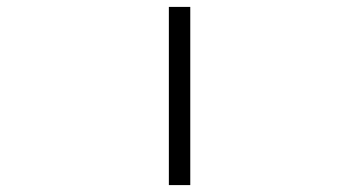

<svg xmlns="http://www.w3.org/2000/svg" viewBox="-20 -496 1040 556"><path d="M531 40H469V-476H531Z"/></svg>

Font: NanumGothicCoding
Style: Regular
Weight: 400
Monospace: yes
Designer: Kwon Bruce; Nicolas Noh; Sung-woo Choi; Go-un Cha; Soo-hyun Park;
Foundry: NHN Corporation
Version: Version 2.000;PS 1;hotconv 1.0.49;makeotf.lib2.0.14853